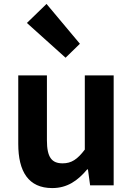

<svg xmlns="http://www.w3.org/2000/svg" viewBox="-20 -944 677 978"><path d="M246 14C323 14 376 -24 424 -81H428L439 0H559V-560H412V-182C374 -132 344 -112 299 -112C244 -112 219 -142 219 -229V-560H73V-211C73 -70 125 14 246 14ZM314 -650 387 -721 217 -924 117 -827Z"/></svg>

Font: Noto Sans Mono CJK SC
Style: Bold
Weight: 700
Designer: Ryoko NISHIZUKA 西塚涼子 (kana, bopomofo & ideographs); Paul D. Hunt (Latin, Greek & Cyrillic); Sandoll Communications 산돌커뮤니
Foundry: Adobe
Version: Version 2.004;hotconv 1.0.118;makeotfexe 2.5.65603